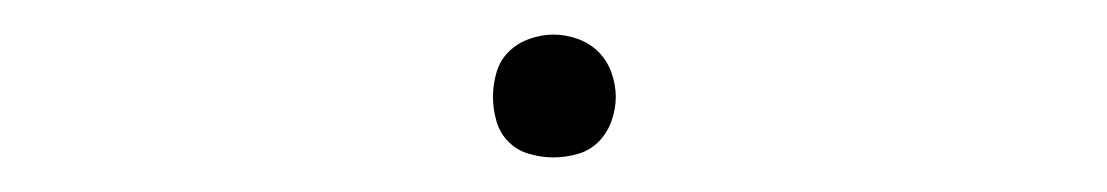

<svg xmlns="http://www.w3.org/2000/svg" viewBox="-20 -396 640 111"><path d="M300 -305Q293 -305 286 -307Q279 -309 274 -314Q269 -319 267 -326Q265 -333 265 -340Q265 -347 267 -354Q269 -361 274 -366Q279 -371 286 -373.5Q293 -376 300 -376Q307 -376 314 -373.5Q321 -371 326 -366Q331 -361 333.5 -354Q336 -347 336 -340Q336 -333 333.5 -326Q331 -319 326 -314Q321 -309 314 -307Q307 -305 300 -305Z"/></svg>

Font: Iosevka HT Thin Extended
Style: Regular
Weight: 100
Width: 7
Monospace: yes
Designer: Belleve Invis
Foundry: Belleve Invis
Version: Version 32.3.0; ttfautohint (v1.8.4)